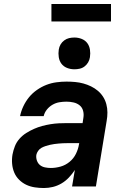

<svg xmlns="http://www.w3.org/2000/svg" viewBox="-20 -939 640 967"><path d="M201 8Q178 8 155 4.5Q132 1 112 -8.5Q92 -18 76 -34Q60 -50 51.5 -70.5Q43 -91 41 -114.5Q39 -138 43 -161Q47 -182 55 -202.5Q63 -223 78 -240Q93 -257 112 -269Q131 -281 151.5 -290Q172 -299 192.5 -304.5Q213 -310 234.5 -313.5Q256 -317 276.5 -318Q297 -319 318 -319H396L400 -346Q403 -364 398.5 -381Q394 -398 381 -408.5Q368 -419 350.5 -423Q333 -427 315 -427Q297 -427 279 -424Q261 -421 244.5 -411.5Q228 -402 216 -387Q204 -372 200 -354H81Q86 -379 97.5 -403.5Q109 -428 126 -449Q143 -470 166 -486Q189 -502 213.5 -511.5Q238 -521 264 -524.5Q290 -528 315 -528Q337 -528 358.5 -526Q380 -524 400 -518.5Q420 -513 438.5 -504Q457 -495 472.5 -482Q488 -469 499 -452Q510 -435 515.5 -414.5Q521 -394 521 -372.5Q521 -351 517 -329L463 0H343L357 -83Q344 -63 327 -45Q310 -27 289.5 -15Q269 -3 246.5 2.5Q224 8 201 8ZM236 -93Q260 -93 285 -100Q310 -107 330.5 -124Q351 -141 362.5 -164.5Q374 -188 378 -213L379 -218H318Q307 -218 296.5 -217.5Q286 -217 275 -216Q264 -215 253 -213.5Q242 -212 231.5 -209.5Q221 -207 210 -203.5Q199 -200 189 -194.5Q179 -189 172 -179Q165 -169 163 -159Q161 -144 166 -130Q171 -116 181.5 -107.5Q192 -99 206.5 -96Q221 -93 236 -93ZM355 -590Q335 -590 317.5 -597Q300 -604 289.5 -618Q279 -632 276 -651Q273 -670 276 -689Q278 -703 285 -715Q292 -727 303.5 -735.5Q315 -744 328 -747Q341 -750 355 -750Q374 -750 391.5 -743Q409 -736 419.5 -722Q430 -708 433 -689Q436 -670 433 -651Q431 -637 424 -625Q417 -613 406 -604.5Q395 -596 381.5 -593Q368 -590 355 -590ZM239 -831V-919H539V-831Z"/></svg>

Font: Zed Sans Extended
Style: Bold Italic
Weight: 700
Width: 7
Italic angle: -9°
Designer: Belleve Invis
Foundry: Belleve Invis
Version: Version 1.0.0; ttfautohint (v1.8.4)